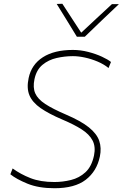

<svg xmlns="http://www.w3.org/2000/svg" viewBox="-20 -990 651 1019"><path d="M269 9Q185 9 125.8 -15.2Q66.5 -39.5 35 -65L47 -96Q89 -65.5 141.5 -44.8Q194 -24 269 -24Q313 -24 356.8 -34.8Q400.5 -45.5 433.5 -75.8Q466.5 -106 479 -165Q488.5 -211.5 471.2 -244.5Q454 -277.5 413.2 -303.5Q372.5 -329.5 312 -355Q239 -386 195.2 -416.5Q151.5 -447 136 -484.8Q120.5 -522.5 132 -576Q147 -647.5 207.5 -686.2Q268 -725 367 -725Q407.5 -725 448.2 -714.5Q489 -704 521.2 -689Q553.5 -674 569 -661L556 -629Q531.5 -649 498.5 -663Q465.5 -677 431 -684.5Q396.5 -692 367 -692Q323.5 -692 280.5 -682.2Q237.5 -672.5 205.5 -646Q173.5 -619.5 163 -570Q153.5 -525.5 167 -494.8Q180.5 -464 220.2 -438Q260 -412 330 -382Q409.5 -348 451.8 -314Q494 -280 506.8 -242.2Q519.5 -204.5 510 -159Q493.5 -81 435.2 -36Q377 9 269 9ZM388 -795Q361.5 -838.5 334.5 -882.5Q307.5 -926.5 281 -969L311 -970Q335.5 -932 360.8 -893.5Q386 -855 411 -816.5Q452.5 -855.5 492.5 -892.5Q532.5 -929.5 574 -968H611Q564.5 -924 520.2 -881.8Q476 -839.5 430 -795Z"/></svg>

Font: Commissioner Thin
Style: Italic
Weight: 100
Italic angle: -12°
Designer: Kostas Bartsokas
Foundry: Kostas Bartsokas
Version: Version 1.000; ttfautohint (v1.8.3)